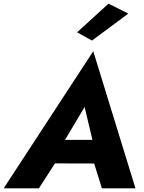

<svg xmlns="http://www.w3.org/2000/svg" viewBox="-52 -1026 785 1046"><path d="M174 -136 536 -135 547 -264H207ZM409 -443 463 -216 449 -174 503 0H686L456 -747L-32 0H160L275 -179L274 -217ZM647 -952 539 -1006 368 -850 449 -805Z"/></svg>

Font: Jost
Style: Bold Italic
Weight: 700
Italic angle: -5°
Version: Version 3.710